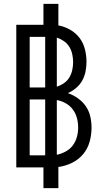

<svg xmlns="http://www.w3.org/2000/svg" viewBox="-20 -863 540 990"><path d="M204 107V0H64V-735H204V-843H281V-732Q313 -726 342 -709.5Q371 -693 390.5 -667Q410 -641 418 -608.5Q426 -576 426 -544Q426 -519 421 -494Q416 -469 404 -447.5Q392 -426 372.5 -409.5Q353 -393 330 -383Q358 -373 382 -356Q406 -339 422.5 -315Q439 -291 445.5 -262.5Q452 -234 452 -204Q452 -168 442 -132Q432 -96 408.5 -68Q385 -40 351.5 -23.5Q318 -7 281 -2V107ZM213 -412V-673H133V-412ZM273 -416Q292 -422 309.5 -434Q327 -446 337.5 -463.5Q348 -481 352.5 -501.5Q357 -522 357 -543Q357 -563 352.5 -583.5Q348 -604 337.5 -621.5Q327 -639 309.5 -651Q292 -663 273 -669ZM133 -62H213V-350H133ZM273 -65Q297 -70 319 -82Q341 -94 355.5 -113.5Q370 -133 376.5 -157Q383 -181 383 -206Q383 -231 376.5 -255Q370 -279 355.5 -298.5Q341 -318 319 -330.5Q297 -343 273 -347Z"/></svg>

Font: Huly
Style: Regular
Weight: 400
Designer: Belleve Invis
Foundry: Belleve Invis
Version: Version 33.2.5; ttfautohint (v1.8.4)